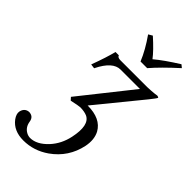

<svg xmlns="http://www.w3.org/2000/svg" viewBox="-268 -712 1017 1017"><g transform="rotate(45 240.0 -204.0)"><path d="M278.3 -500Q252.9 -562 205.1 -629.9L227.5 -643.1Q287.1 -589.8 314.5 -553.2Q360.8 -592.3 441.9 -643.1L458 -629.9Q375 -554.7 328.1 -500ZM149.9 -106.9 378.9 -395H233.9Q176.3 -395 130.9 -303.2Q129.9 -301.8 129.9 -300.8L104.5 -304.2Q136.2 -389.6 148.9 -441.9H173.8Q177.2 -429.7 197.3 -429.2H400.4Q413.1 -429.2 429.4 -430.7Q445.8 -432.1 451.2 -432.6L468.3 -435.1Q479.5 -434.1 480 -429.2Q477.5 -422.4 449.2 -387.2L245.1 -137.2Q343.8 -137.2 378.4 -74.2Q399.4 -34.2 388.2 22Q366.2 126.5 278.8 188.5Q212.4 234.9 134.8 234.9Q62.5 234.9 25.9 186.5Q8.3 162.1 11.7 142.1Q18.1 112.3 43.5 106.9Q47.9 106.4 51.3 106Q83.5 107.9 88.4 140.1Q93.8 176.3 122.6 192.4Q135.3 199.7 150.4 200.2Q200.2 200.2 248 148.9Q290 103 303.7 38.1Q326.7 -69.8 275.9 -93.8Q255.9 -102.5 225.1 -103Q214.4 -103 163.6 -91.8Z"/></g></svg>

Font: Linux Biolinum Capitals O
Style: Italic Samll Caps
Weight: 400
Italic angle: -12°
Designer: Philipp H. Poll
Foundry: Philipp H. Poll
Version: Version 0.6.2